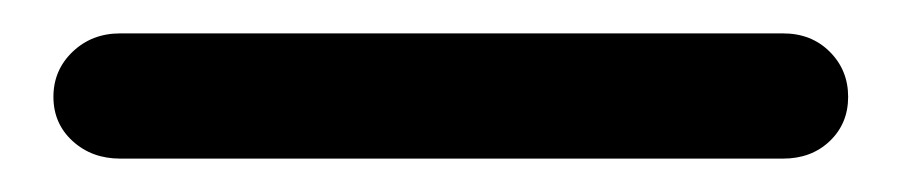

<svg xmlns="http://www.w3.org/2000/svg" viewBox="-20 -20 540 115"><path d="M52 75Q35 75 23.5 64.5Q12 54 12 38Q12 22 23.5 11Q35 0 52 0H449Q466 0 477 11Q488 22 488 38Q488 54 477 64.5Q466 75 449 75Z"/></svg>

Font: Nunito ExtraLight
Style: Regular
Weight: 200
Designer: Vernon Adams
Foundry: Vernon Adams
Version: Version 3.602